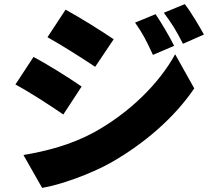

<svg xmlns="http://www.w3.org/2000/svg" viewBox="-20 -849 1040 934"><path d="M737 -780 637 -739C676 -684 692 -651 724 -582L827 -626C805 -671 767 -735 737 -780ZM879 -829 777 -787C816 -734 835 -705 870 -636L972 -681C948 -724 912 -786 879 -829ZM299 -802 211 -668C281 -629 383 -564 443 -524L533 -658C476 -697 369 -764 299 -802ZM94 -95 185 65C271 51 418 -1 520 -58C686 -153 829 -278 925 -419L832 -585C753 -441 609 -300 437 -205C324 -144 207 -114 94 -95ZM143 -572 55 -438C126 -400 227 -334 288 -292L377 -428C321 -467 215 -534 143 -572Z"/></svg>

Font: Noto Sans CJK JP Black
Style: Regular
Weight: 900
Designer: Ryoko NISHIZUKA (kana & ideographs); Paul D. Hunt (Latin, Greek & Cyrillic); Wenlong ZHANG (bopomofo); Sandoll Communica
Foundry: Adobe Systems Incorporated
Version: Version 1.004;PS 1.004;hotconv 1.0.82;makeotf.lib2.5.63406